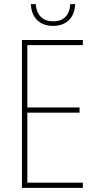

<svg xmlns="http://www.w3.org/2000/svg" viewBox="-20 -907 472 927"><path d="M236 -782C299 -782 340 -819 343 -887H319C316 -832 286 -804 237 -804C187 -804 156 -833 153 -887H129C132 -817 176 -782 236 -782ZM380 0V-25H112V-363H364V-388H112V-689H380V-714H86V0Z"/></svg>

Font: Noto Sans Condensed Thin
Style: Regular
Weight: 100
Width: 3
Designer: Monotype Design Team
Foundry: Monotype Imaging Inc.
Version: Version 2.013